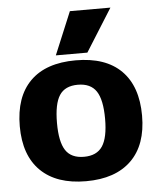

<svg xmlns="http://www.w3.org/2000/svg" viewBox="-52 -748 662 807"><g transform="rotate(-5 279.0 -344.0)"><path d="M273 -703H444L331 -523H198ZM21 -239Q21 -363 87 -429Q153 -495 279 -495Q405 -495 471 -429Q537 -363 537 -239Q537 -116 470 -50.5Q403 15 279 15Q155 15 88 -50.5Q21 -116 21 -239ZM381 -239Q381 -320 357 -356Q333 -392 279 -392Q225 -392 201.5 -356Q178 -320 178 -239Q178 -160 201.5 -124Q225 -88 279 -88Q333 -88 357 -124Q381 -160 381 -239Z"/></g></svg>

Font: Pridi SemiBold
Style: Regular
Weight: 600
Designer: Katatrad Team
Foundry: CadsonDemak
Version: Version 1.001